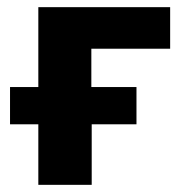

<svg xmlns="http://www.w3.org/2000/svg" viewBox="-20 -516 516 536"><path d="M87 0V-169H8V-273H87V-496H455V-380H235V-273H361V-169H236V0Z"/></svg>

Font: Nunito Sans 10pt SemiCondensed ExtraBold
Style: Regular
Weight: 800
Width: 4
Designer: Vernon Adams
Foundry: Vernon Adams
Version: Version 3.101;gftools[0.9.27]